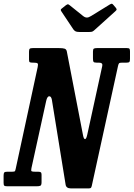

<svg xmlns="http://www.w3.org/2000/svg" viewBox="-70 -1011 726 1042"><path d="M112 -671H107Q95.5 -671 91.5 -673.5Q87.5 -676 87.5 -687.5V-730.5Q87.5 -743 91.5 -746.5Q95.5 -750 108 -750H251Q270.5 -750 280.2 -747Q290 -744 292.5 -732.5L380.5 -277.5Q384.5 -256 391.5 -256Q398.5 -256 404 -282L485 -653Q489 -671 466.5 -671H454.5Q440.5 -671 437.5 -675.5Q434.5 -680 434.5 -694.5V-731Q434.5 -744 439.2 -747Q444 -750 456 -750H619Q629.5 -750 632.5 -746.5Q635.5 -743 635.5 -732V-692Q635.5 -678.5 632 -674.8Q628.5 -671 616.5 -671H593Q579.5 -671 576.2 -667.5Q573 -664 570.5 -653L428 -2Q426 6 423 8.8Q420 11.5 410.5 11.5H315Q289 11.5 286 -9.5L211.5 -469.5Q208 -488.5 197.5 -488.5Q186 -488.5 180.5 -462.5L100.5 -98Q97.5 -84 101.8 -81.5Q106 -79 121.5 -79H137Q146.5 -79 151 -76.2Q155.5 -73.5 155.5 -63V-22Q155.5 -6 149 -3Q142.5 0 128 0H-29Q-42.5 0 -46.5 -3Q-50.5 -6 -50.5 -19V-57.5Q-50.5 -70.5 -47 -74.8Q-43.5 -79 -31 -79H-4.5Q9.5 -79 11.5 -82.8Q13.5 -86.5 16 -98.5L134.5 -647Q138 -662.5 134 -666.8Q130 -671 112 -671ZM328.5 -851 263.5 -948.5Q259.5 -954 259.8 -957.8Q260 -961.5 267.5 -966.5L287.5 -982.5Q296 -988.5 299.2 -987.8Q302.5 -987 309 -982L380.5 -924.5Q391 -916 401 -915.8Q411 -915.5 425 -924.5L526.5 -987Q535 -992 538.2 -990.5Q541.5 -989 546.5 -983L558 -969.5Q563 -963 563 -959.5Q563 -956 555.5 -949.5L443.5 -848.5Q437 -842.5 432 -840Q427 -837.5 415.5 -837.5H360Q346 -837.5 339.8 -841Q333.5 -844.5 328.5 -851Z"/></svg>

Font: Besley* Condensed Semi
Style: Italic
Weight: 600
Width: 3
Italic angle: -13°
Designer: Owen Earl
Foundry: indestructible type*
Version: Version 3.000; ttfautohint (v1.8.3)